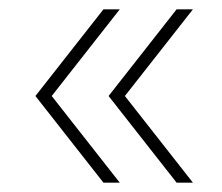

<svg xmlns="http://www.w3.org/2000/svg" viewBox="-20 -466 477 412"><path d="M202 -74 56 -260 202 -446H237L91 -260L237 -74ZM359 -74 213 -260 359 -446H394L248 -260L394 -74Z"/></svg>

Font: Montserrat ExtraLight
Style: Regular
Weight: 200
Designer: Julieta Ulanovsky
Foundry: Julieta Ulanovsky
Version: Version 9.000; ttfautohint (v1.8.4.7-5d5b)